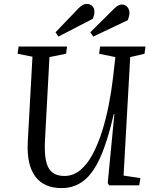

<svg xmlns="http://www.w3.org/2000/svg" viewBox="-20 -948 791 982"><path d="M612 -50 698 -37 692 0H538L531 -12L565 -365H562Q531 -229 494 -145.5Q457 -62 408.5 -24Q360 14 295 14Q204 14 160 -46Q116 -106 122 -222L146 -658L70 -673L75 -710H323L318 -673L233 -656L210 -230Q205 -130 228.5 -89Q252 -48 309 -48Q354 -48 390 -77.5Q426 -107 453.5 -158.5Q481 -210 501.5 -274.5Q522 -339 536 -410Q550 -481 558 -550L570 -656L487 -673L492 -710H724L719 -673L646 -656ZM382 -906Q404 -928 423 -928Q441 -928 452 -917Q463 -906 463 -888Q463 -880 461 -871.5Q459 -863 455 -852L279 -761L264 -783ZM563 -903Q585 -925 603 -925Q620 -925 631 -912.5Q642 -900 642 -882Q642 -867 634 -845L457 -761L442 -783Z"/></svg>

Font: Literata 36pt
Style: Italic
Weight: 400
Italic angle: -2°
Designer: Latin by Veronika Burian and Jose Scaglione. Greek by Irene Vlachou. Cyrillic by Vera Evstafieva
Foundry: TypeTogether
Version: Version 3.002